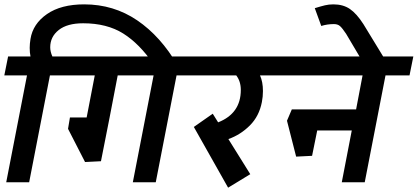

<svg xmlns="http://www.w3.org/2000/svg" viewBox="-50 -844 1934 889"><path d="M772.5 -541.2 660 -547.5Q596.2 -641.2 520.6 -688.8Q445 -736.2 335 -736.2Q261.2 -736.2 221.9 -705Q182.5 -673.8 182.5 -625Q182.5 -605 192.5 -582.5H306.2L288.8 -495H181.2L85 0H-21.2L75 -495H-30L-12.5 -582.5H91.2Q87.5 -600 87.5 -622.5Q87.5 -641.2 91.2 -663.8Q102.5 -733.8 167.5 -778.8Q232.5 -823.8 340 -823.8Q476.2 -823.8 585 -750Q693.8 -676.2 772.5 -541.2ZM222.5 -548.8Z M767.5 -495 671.2 0H565L661.2 -495H495L457.5 -300L417.5 -97.5L343.8 -93.8L265 -247.5L273.8 -300H351.2L388.8 -495H246.2L263.8 -582.5H896.2L878.8 -495Z M1153.8 -495Q1167.5 -465 1167.5 -422.5Q1167.5 -396.2 1162.5 -371.2Q1150 -306.2 1106.9 -263.1Q1063.8 -220 1007.5 -200L1108.8 -37.5Q1092.5 -27.5 1057.5 -6.2Q1022.5 15 1006.2 25L847.5 -256.2L935 -317.5L960 -277.5Q1065 -318.8 1065 -427.5Q1065 -467.5 1043.8 -495H836.2L853.8 -582.5H1307.5L1290 -495Z M1735 -495 1638.8 0H1532.5L1578.8 -240H1418.8L1395 -122.5L1321.2 -118.8L1278.8 -285L1301.2 -337.5H1598.8L1628.8 -495H1247.5L1265 -582.5H1863.8L1846.2 -495Z M1552.5 -687.5Q1535 -713.8 1524.4 -723.1Q1513.8 -732.5 1496.2 -732.5Q1465 -732.5 1437.5 -723.8L1407.5 -806.2Q1436.2 -815 1454.4 -819.4Q1472.5 -823.8 1493.8 -823.8Q1538.8 -823.8 1570 -802.5Q1601.2 -781.2 1632.5 -732.5L1746.2 -546.2H1636.2Z"/></svg>

Font: Cambay
Style: Bold Italic
Weight: 700
Italic angle: -11°
Designer: Pooja Saxena
Foundry: Pooja Saxena
Version: Version 1.006;PS 001.006;hotconv 1.0.70;makeotf.lib2.5.58329